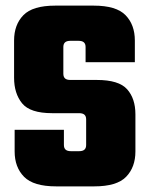

<svg xmlns="http://www.w3.org/2000/svg" viewBox="-20 -662 531 682"><path d="M286 -147V-238Q286 -249 280 -254.5Q274 -260 261 -260H165Q87 -260 58.5 -295Q30 -330 30 -386V-518Q30 -574 63 -608Q96 -642 176 -642H313Q393 -642 426 -608Q459 -574 459 -518V-441H284V-495Q284 -506 278 -511.5Q272 -517 259 -517H230Q217 -517 211 -511.5Q205 -506 205 -495V-400Q205 -389 211 -383.5Q217 -378 230 -378H324Q402 -378 431.5 -345Q461 -312 461 -256V-124Q461 -68 428 -34Q395 0 315 0H179Q99 0 65.5 -34Q32 -68 32 -124V-201H207V-147Q207 -136 213 -130.5Q219 -125 232 -125H261Q274 -125 280 -130.5Q286 -136 286 -147Z"/></svg>

Font: Teko Variable Light
Style: Regular
Weight: 300
Designer: Manushi Parikh, Jonny Pinhorn
Foundry: Indian Type Foundry
Version: Version 3.000